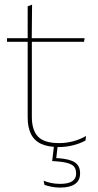

<svg xmlns="http://www.w3.org/2000/svg" viewBox="-20 -642 436 850"><path d="M241 9Q192.5 9 162 -5.2Q131.5 -19.5 117 -49Q102.5 -78.5 102.5 -123V-462.5H121V-124.5Q121 -65.5 148.5 -37Q176 -8.5 241.5 -8.5Q272.5 -8.5 302.8 -16.2Q333 -24 361 -40L358.5 -20Q335.5 -7 304.2 1Q273 9 241 9ZM11 -457V-473H354.5L352 -457ZM102.5 -468V-614L122 -621.5L120.5 -468ZM236 -1 228 66.5 217 57Q220 57.5 227.2 57.8Q234.5 58 239.5 58.5Q289 62 311.8 77.2Q334.5 92.5 334.5 125V126.5Q334.5 157 311.8 172.8Q289 188.5 246.5 188.5Q226.5 188.5 208 184.8Q189.5 181 177 176.5L173 158Q188.5 164.5 207 168.2Q225.5 172 246 172Q282 172 299.5 160.5Q317 149 317 127V125.5Q317 98.5 297.5 87.2Q278 76 232.5 72.5Q228 72 222.5 71.8Q217 71.5 211 71L219.5 -1Z"/></svg>

Font: Anek Latin Medium Thin
Style: Regular
Weight: 250
Version: Version 1.003